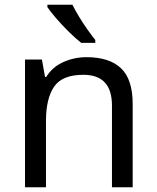

<svg xmlns="http://www.w3.org/2000/svg" viewBox="-20 -786 658 806"><path d="M343 -546Q439 -546 488 -499.5Q537 -453 537 -349V0H450V-343Q450 -472 330 -472Q241 -472 207 -422Q173 -372 173 -278V0H85V-536H156L169 -463H174Q200 -505 246 -525.5Q292 -546 343 -546ZM284 -766Q295 -744 311.5 -716.5Q328 -689 346.5 -663Q365 -637 380 -618V-606H321Q298 -624 269 -652.5Q240 -681 215.5 -709.5Q191 -738 179 -756V-766Z"/></svg>

Font: Noto Sans Historical
Style: Regular
Weight: 400
Designer: Monotype Design Team
Foundry: Monotype Imaging Inc.
Version: Version 2.013; ttfautohint (v1.8.4.7-5d5b)